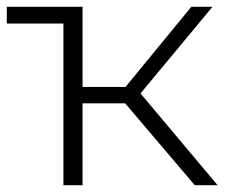

<svg xmlns="http://www.w3.org/2000/svg" viewBox="-20 -543 672 563"><path d="M603 -523 392 -269 618 0H551L347 -240H222V0H166V-474H0V-523H222V-288H348L541 -523Z"/></svg>

Font: Montserrat-Alt1 Light
Style: Regular
Weight: 300
Designer: Differentunic
Foundry: Differentunic
Version: Version 7.222